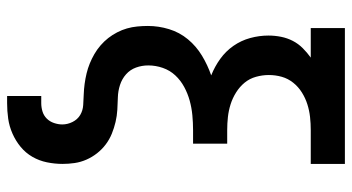

<svg xmlns="http://www.w3.org/2000/svg" viewBox="-245 -530 990 540"><g transform="rotate(90 250.0 -260.0)"><path d="M250 215V119H270Q282 119 293.5 115.5Q305 112 313.5 103.5Q322 95 326 83Q330 71 330 60Q330 45 323 31Q316 17 303.5 9.5Q291 2 275.5 1Q260 0 245.5 -0.5Q231 -1 216 -3Q201 -5 186.5 -8.5Q172 -12 158.5 -17.5Q145 -23 132 -30.5Q119 -38 107.5 -48Q96 -58 87 -69.5Q78 -81 71 -94.5Q64 -108 60 -122Q56 -136 54.5 -151Q53 -166 53 -181Q53 -211 62 -240.5Q71 -270 90.5 -293.5Q110 -317 136.5 -333Q163 -349 192 -359Q167 -369 145.5 -384.5Q124 -400 109 -421.5Q94 -443 87 -468.5Q80 -494 80 -520Q80 -538 83.5 -555.5Q87 -573 95 -588.5Q103 -604 115.5 -616.5Q128 -629 142 -639H59V-735H441V-639H346Q327 -639 309 -637Q291 -635 273.5 -629.5Q256 -624 240 -614Q224 -604 212.5 -589.5Q201 -575 196 -557.5Q191 -540 191 -521Q191 -503 196 -485Q201 -467 212.5 -453Q224 -439 240 -429Q256 -419 273.5 -413.5Q291 -408 309 -406Q327 -404 346 -404H384V-308H346Q325 -308 304 -306Q283 -304 263 -298.5Q243 -293 224.5 -283Q206 -273 192 -258Q178 -243 171 -223Q164 -203 164 -182Q164 -164 170 -147.5Q176 -131 189 -119.5Q202 -108 219 -102.5Q236 -97 253.5 -96.5Q271 -96 288.5 -95Q306 -94 323 -90Q340 -86 356 -79.5Q372 -73 386 -62.5Q400 -52 411 -38Q422 -24 429 -8Q436 8 438.5 25Q441 42 441 59Q441 81 436.5 103Q432 125 421 144Q410 163 393 177Q376 191 355.5 200Q335 209 313.5 212Q292 215 270 215Z"/></g></svg>

Font: Iosevka Fixed
Style: Bold
Weight: 700
Monospace: yes
Designer: Belleve Invis
Foundry: Belleve Invis
Version: Version 32.3.0